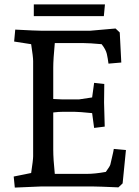

<svg xmlns="http://www.w3.org/2000/svg" viewBox="-20 -844 628 869"><path d="M165 -705H389L503 -715L522 -697L529 -561L471 -556Q468 -580 463.5 -600Q459 -620 440 -644Q385 -649 359 -649H228Q221 -575 221 -538V-396Q255 -394 264 -394H337L397 -403L406 -469L452 -464Q451 -400 451 -380L454 -271L406 -265L397 -332Q337 -338 317 -338H264Q246 -338 221 -335V-167Q221 -124 228 -57H372Q410 -57 459 -66Q478 -92 479.5 -99.5Q481 -107 487.5 -134Q494 -161 495 -170L550 -165L535 -14L516 4Q422 0 402 0H165L47 5L42 -45L121 -61Q130 -120 130 -137V-568Q130 -586 121 -644L44 -656L49 -710Q145 -705 165 -705ZM133 -771V-824H455L450 -771Z"/></svg>

Font: Andada SC
Style: Regular
Weight: 400
Designer: Carolina Giovagnoli
Foundry: Carolina Giovagnoli
Version: Version 1.003